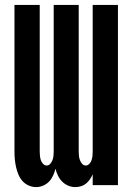

<svg xmlns="http://www.w3.org/2000/svg" viewBox="-20 -755 540 783"><path d="M127 8Q112 8 97 1.5Q82 -5 71.5 -17Q61 -29 55 -43.5Q49 -58 45.5 -73.5Q42 -89 40.5 -104.5Q39 -120 39 -136V-735H142V-136Q142 -127 143 -118.5Q144 -110 146.5 -102Q149 -94 155.5 -87Q162 -80 170 -80Q179 -80 185 -87Q191 -94 194 -102Q197 -110 198 -118.5Q199 -127 199 -136V-735H301V-136Q301 -127 302 -118.5Q303 -110 306 -102Q309 -94 315 -87Q321 -80 330 -80Q338 -80 344.5 -87Q351 -94 353.5 -102Q356 -110 357 -118.5Q358 -127 358 -136V-735H461V0H358V-44Q353 -33 346.5 -23.5Q340 -14 331 -6.5Q322 1 310.5 4.5Q299 8 287 8Q272 8 258 2Q244 -4 233.5 -14.5Q223 -25 216.5 -38.5Q210 -52 206 -67Q203 -53 196.5 -39Q190 -25 180 -14.5Q170 -4 156 2Q142 8 127 8Z"/></svg>

Font: Iosevka Custom
Style: Bold
Weight: 700
Monospace: yes
Designer: Belleve Invis
Foundry: Belleve Invis
Version: Version 30.3.3; ttfautohint (v1.8.3)